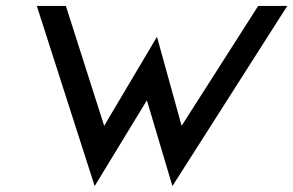

<svg xmlns="http://www.w3.org/2000/svg" viewBox="-20 -600 988 647"><path d="M104 -580 299 27 475 -262 561 27 948 -580H850L592 -176L509 -476L331 -176L202 -580Z"/></svg>

Font: Charger Pro
Style: ExBdExtObl
Weight: 400
Designer: Jasper
Foundry: Cannot Into Space Fonts
Version: Version 1.09